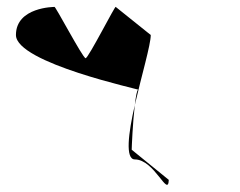

<svg xmlns="http://www.w3.org/2000/svg" viewBox="-20 -714 692 554"><path d="M26 -613C26 -532 389 -455 379 -455C375 -455 372 -436 369 -411C388 -494 415 -585 415 -613L314 -694C314 -702 235 -546 227 -546C219 -546 137 -702 137 -694C137 -694 26 -694 26 -613ZM360 -282C360 -287 363 -361 369 -411C350 -329 341 -254 369 -254C426 -254 465 -142 467 -195Z"/></svg>

Font: Ampere
Style: Cnd
Weight: 400
Version: Version 1